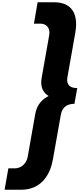

<svg xmlns="http://www.w3.org/2000/svg" viewBox="-20 -1310 712 1720"><path d="M672 -521C608 -521 572 -549 584 -618L655 -1019C677 -1143 655 -1290 463 -1290H317L284 -1098H344C397 -1098 432 -1056 421 -996L353 -611C338 -526 370 -477 416 -450C360 -423 311 -374 296 -290L228 96C217 156 168 198 115 198H55L21 390H167C359 390 432 243 454 118L525 -282C537 -351 583 -380 647 -380Z"/></svg>

Font: Hussar Dziwak
Style: Kur
Weight: 400
Version: Version 1.022